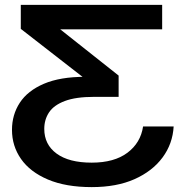

<svg xmlns="http://www.w3.org/2000/svg" viewBox="-20 -586 741 785"><path d="M643 -566V-466H114L143 -532L465 -277V-190H365Q290 -190 245 -173Q200 -156 180.5 -126.5Q161 -97 161 -59Q161 5 211.5 42Q262 79 355 79Q447 79 501 38.5Q555 -2 565 -69H690Q686 2 644.5 58Q603 114 530 146.5Q457 179 355 179Q249 179 176 148Q103 117 66 64Q29 11 29 -55Q29 -117 61 -166Q93 -215 159.5 -243.5Q226 -272 329 -272H396L375 -227L65 -468V-566Z"/></svg>

Font: Bounded
Style: Regular
Weight: 400
Designer: Vlad Churkin
Version: Version 1.0